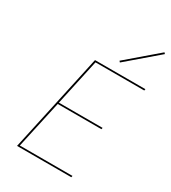

<svg xmlns="http://www.w3.org/2000/svg" viewBox="-214 -1007 993 1115"><g transform="rotate(30 282.0 -449.5)"><path d="M560 -891 358 -718 351 -726 553 -899ZM562 -648H235L168 -339H461L459 -329H166L96 -10H449L447 0H83L226 -658H564Z"/></g></svg>

Font: EauTestInfant Hairline
Style: Italic
Weight: 250
Italic angle: -12°
Designer: Christian Thalmann (Catharsis Fonts)
Version: Version 0.001;PS 000.001;hotconv 1.0.88;makeotf.lib2.5.64775